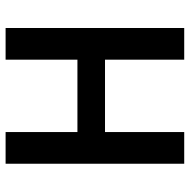

<svg xmlns="http://www.w3.org/2000/svg" viewBox="-16 -678 694 703"><g transform="rotate(-90 331.5 -327.0)"><path d="M83 0V-654H199V-391H464V-654H580V0H464V-290H199V0Z"/></g></svg>

Font: CV Source Sans Light
Style: Bold
Weight: 600
Designer: Paul D. Hunt
Foundry: Adobe Systems Incorporated
Version: Version 3.001